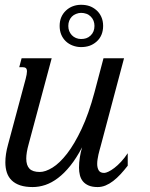

<svg xmlns="http://www.w3.org/2000/svg" viewBox="-20 -758 617 789"><path d="M192.4 -518.6 97.7 -165.5Q87.9 -130.4 87.9 -106.4Q87.9 -78.6 101.1 -64.9Q114.3 -51.3 143.6 -51.3Q166.5 -51.3 195.8 -69.3Q225.1 -87.4 255.6 -126.7Q286.1 -166 315.4 -228.3Q344.7 -290.5 368.2 -378.4L405.3 -518.6H489.7L393.6 -157.2Q391.6 -150.4 389.2 -141.4Q386.7 -132.3 384.5 -122.8Q382.3 -113.3 380.9 -103.3Q379.4 -93.3 379.4 -84.5Q379.4 -68.8 385.5 -58.1Q391.6 -47.4 408.2 -47.4Q414.6 -47.4 425.5 -52.5Q436.5 -57.6 450 -67.9Q463.4 -78.1 477.5 -93.3Q491.7 -108.4 504.9 -128.4V-77.1Q490.2 -58.1 475.3 -42Q460.4 -25.9 445.1 -14.2Q429.7 -2.4 413.8 4.2Q397.9 10.7 381.3 10.7Q359.4 10.7 344.5 4.4Q329.6 -2 320.8 -12.7Q312 -23.4 308.3 -38.1Q304.7 -52.7 304.7 -68.8Q304.7 -89.8 308.1 -111.6Q311.5 -133.3 317.4 -152.8Q293.9 -107.9 269 -76.9Q244.1 -45.9 218.3 -26.4Q192.4 -6.8 166.3 2Q140.1 10.7 114.3 10.7Q84.5 10.7 63.2 3.7Q42 -3.4 28.3 -16.6Q14.6 -29.8 8.3 -48.6Q2 -67.4 2 -90.8Q2 -124 12.7 -162.6L85.4 -433.6Q87.9 -443.8 89.4 -451.4Q90.8 -459 90.8 -464.4Q90.8 -474.6 86.2 -478.3Q81.5 -481.9 72.8 -481.9H59.1L68.8 -518.6ZM225.1 -651.4Q225.1 -671.4 231.7 -687Q238.3 -702.6 251 -714.6Q263.7 -726.6 279.5 -732.4Q295.4 -738.3 313 -738.3Q332 -738.3 347.2 -733.2Q362.3 -728 375.5 -716.8Q388.7 -705.6 396.2 -689Q403.8 -672.4 403.8 -651.4Q403.8 -631.8 397 -615.2Q390.1 -598.6 376.7 -586.9Q363.3 -575.2 347.7 -569.8Q332 -564.5 313 -564.5Q295.9 -564.5 279.3 -570.6Q262.7 -576.7 250.2 -588.6Q237.8 -600.6 231.4 -616.5Q225.1 -632.3 225.1 -651.4ZM260.7 -651.4Q260.7 -639.6 264.4 -630.4Q268.1 -621.1 275.1 -613.5Q282.2 -606 292.2 -601.8Q302.2 -597.7 313 -597.7Q324.7 -597.7 334.2 -600.8Q343.8 -604 352.1 -611.8Q360.4 -619.6 364.3 -629.6Q368.2 -639.6 368.2 -651.4Q368.2 -662.6 364.5 -672.4Q360.8 -682.1 353 -689.9Q345.2 -697.8 335 -701.4Q324.7 -705.1 313 -705.1Q303.2 -705.1 292.7 -700.9Q282.2 -696.8 275.1 -689.5Q268.1 -682.1 264.4 -672.6Q260.7 -663.1 260.7 -651.4Z"/></svg>

Font: Arian AMU Serif
Style: Italic
Weight: 400
Italic angle: -15°
Designer: Ruben Hakobyan (Tarumian)
Foundry: Ruben Hakobyan (Tarumian)
Version: Version 1.002